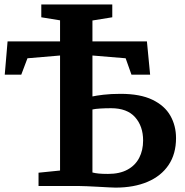

<svg xmlns="http://www.w3.org/2000/svg" viewBox="-20 -835 831 862"><path d="M498.6 7.3Q490.3 7.3 468.9 6.2Q447.6 5.1 421.2 3.6Q394.8 2.1 370.3 1.1Q345.8 0 331 0H153V-59.6L249.6 -69.4V-585.8L103.3 -573.4L75.5 -499.8H1.3L14 -649.1H249.6V-743.7L165.4 -757.4V-815H484.1V-757.4L395 -743V-649.1H639.6L654 -499.8H570.2L544.1 -573.4L395 -585.8V-402Q411.4 -405.7 444.3 -409.7Q477.2 -413.7 521.5 -413.7Q609.3 -413.7 664.2 -387.2Q719.1 -360.8 744.7 -315.8Q770.3 -270.8 770.3 -215Q770.3 -144 736.9 -94.3Q703.5 -44.6 642.5 -18.7Q581.4 7.3 498.6 7.3ZM465 -54.2Q517.3 -54.2 552.3 -73.3Q587.3 -92.3 604.9 -126.2Q622.5 -160 622.5 -204.3Q622.5 -268.2 586.6 -308.7Q550.7 -349.2 478.8 -349.2Q453.1 -349.2 430.5 -347.8Q407.9 -346.5 395 -343.5V-60.6Q407.5 -57.4 423.4 -55.8Q439.4 -54.2 465 -54.2Z"/></svg>

Font: Merriweather 7pt Light
Style: Regular
Weight: 300
Designer: Eben Sorkin
Foundry: Eben Sorkin
Version: Version 2.200;gftools[0.9.31]